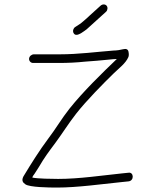

<svg xmlns="http://www.w3.org/2000/svg" viewBox="-20 -848 664 866"><path d="M447.8 -828C442.5 -828 437.6 -826 433.2 -822L386.8 -780C376.4 -770 366.8 -761.3 358 -754C342.9 -740.3 334.5 -736.2 319.1 -726C310.9 -720.9 306.7 -708.5 311.8 -699C319.3 -685 333.6 -691.8 345.2 -698L360.2 -708C366.6 -712 374.3 -718.3 383.2 -727L458.3 -795C462 -798.3 464.1 -802.8 464.7 -808.5C465.9 -819.5 458.6 -828 447.8 -828ZM129.1 -564H246.1C286.8 -564 327 -566 363.7 -570C390 -572 390 -572 416.2 -574C444.5 -576.2 466.1 -579 489.9 -581C495.2 -581 500.9 -581.3 507 -582C441.1 -519 355.7 -435.9 293.5 -358C258.7 -314.3 229.6 -264.3 198.5 -224C157.6 -169.2 121.5 -111.5 85.5 -52C76.2 -33.6 83.1 -24.3 94.7 -16.5C114.6 -3.2 199.7 -2 237.7 -2C328.5 -2 441 -17.8 530.8 -27L560.1 -30C586.2 -33.2 583.5 -72.3 560.2 -69L530.9 -66C440.7 -56.8 337.3 -41 242.3 -41C215.2 -41 150.8 -41.9 125.9 -47C126.5 -52.5 133 -60.5 135.7 -64C138.2 -68.7 144.6 -78.7 154.9 -94C180.7 -138.3 198.6 -161.8 229.3 -203C259.2 -243.2 289.8 -292.3 323.7 -335.5C369.2 -393.6 446.4 -472 493.8 -518C517.1 -540.6 546.6 -562.2 558.8 -590C561.5 -596 561.7 -604.3 559.5 -615C557.2 -625.7 549.3 -629.3 535.6 -626C525 -623.1 506 -620 492 -620C414.6 -614.1 334.3 -603 250.2 -603H133.2C122.6 -603 112.3 -594.6 111.2 -584C110.1 -573.4 118.6 -564 129.1 -564Z"/></svg>

Font: Just Breathe
Style: Obl2
Weight: 400
Foundry: Cannot Into Space Fonts
Version: Version 0.72